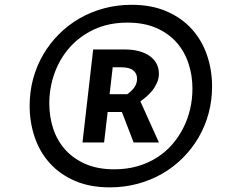

<svg xmlns="http://www.w3.org/2000/svg" viewBox="-20 -766 1004 816"><path d="M106 -316.4Q106 -376 120.8 -431.2Q135.7 -486.3 163.6 -533.9Q191.4 -581.5 230.5 -620.6Q269.5 -659.7 317.6 -687.5Q365.7 -715.3 421.9 -730.5Q478 -745.6 539.6 -745.6Q624.5 -745.6 688.7 -717.5Q752.9 -689.5 795.7 -641.8Q838.4 -594.2 859.9 -531.2Q881.3 -468.3 881.3 -398.4Q881.3 -338.9 866.5 -283.9Q851.6 -229 823.7 -181.4Q795.9 -133.8 756.8 -94.7Q717.8 -55.7 669.4 -27.8Q621.1 0 564.9 15.1Q508.8 30.3 446.8 30.3Q361.8 30.3 297.9 2.4Q233.9 -25.4 191.2 -73Q148.4 -120.6 127.2 -183.6Q106 -246.6 106 -316.4ZM189.5 -326.2Q189.5 -269.5 206.3 -218.8Q223.1 -168 257.6 -129.6Q292 -91.3 344 -68.8Q396 -46.4 465.8 -46.4Q519 -46.4 564.5 -59.6Q609.9 -72.8 646.7 -96.2Q683.6 -119.6 711.7 -151.9Q739.7 -184.1 759 -222.2Q778.3 -260.3 788.1 -302.7Q797.9 -345.2 797.9 -389.2Q797.9 -446.3 780.8 -497.3Q763.7 -548.3 729.5 -586.7Q695.3 -625 643.3 -647.5Q591.3 -669.9 522 -669.9Q441.9 -669.9 379.9 -640.9Q317.9 -611.8 275.6 -563.7Q233.4 -515.6 211.4 -453.9Q189.5 -392.1 189.5 -326.2ZM330.6 -160.6 376 -555.7H511.2Q544.9 -555.7 571.5 -548.3Q598.1 -541 616.7 -527.6Q635.3 -514.2 645.3 -495.4Q655.3 -476.6 655.3 -453.6Q655.3 -431.6 646.7 -413.1Q638.2 -394.5 626 -379.6Q613.8 -364.7 600.3 -353.5Q586.9 -342.3 576.7 -335L655.3 -160.6H547.9L498 -290H437.5L422.4 -160.6ZM521 -365.7Q538.1 -377.4 550.3 -393.8Q562.5 -410.2 562.5 -431.6Q562.5 -453.6 546.4 -466.8Q530.3 -480 495.6 -480H459L445.8 -365.7Z"/></svg>

Font: Proza Libre
Style: Medium Italic
Weight: 500
Designer: Jasper de Waard
Foundry: Jasper de Waard
Version: Version 1.000; ttfautohint (v1.4.1.8-43bc)